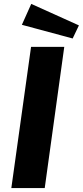

<svg xmlns="http://www.w3.org/2000/svg" viewBox="-20 -963 424 983"><path d="M140 -943 92 -836 352 -766 384 -833ZM139 -723 38 0H209L309 -723Z"/></svg>

Font: United Sans ExtraBold
Style: Italic
Weight: 800
Italic angle: -8°
Designer: Pablo Impallari, Rodrigo Fuenzalida (Modified by Dan O. Williams)
Version: Version 1.000;PS 001.000;hotconv 1.0.88;makeotf.lib2.5.64775